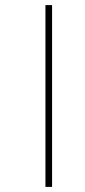

<svg xmlns="http://www.w3.org/2000/svg" viewBox="-20 -682 332 752"><path d="M158 -662H184V50H158Z"/></svg>

Font: Noto Sans Sinhala UI Thin
Style: Regular
Weight: 100
Designer: Jelle Bosma - Monotype Design Team
Foundry: Monotype Imaging Inc.
Version: Version 2.006; ttfautohint (v1.8.4.7-5d5b)